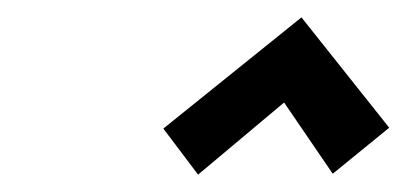

<svg xmlns="http://www.w3.org/2000/svg" viewBox="-20 -921 468 221"><path d="M428 -774 327 -901 168 -773 208 -720 307 -803 363 -721Z"/></svg>

Font: Advent Pro
Style: Italic
Weight: 400
Italic angle: -12°
Designer: VivaRado, Andreas Kalpakidis
Foundry: VivaRado, Andreas Kalpakidis
Version: Version 3.000